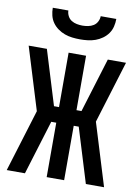

<svg xmlns="http://www.w3.org/2000/svg" viewBox="-96 -954 743 1018"><g transform="rotate(10 275.0 -445.0)"><path d="M537 0H439L349 -293H322V0H228V-293H201L111 0H13L116 -335L13 -670H111L201 -377H228V-670H322V-377H349L439 -670H537L434 -335ZM275 -750Q254 -750 233 -752.5Q212 -755 192.5 -762Q173 -769 155.5 -781.5Q138 -794 126 -811Q114 -828 109 -848.5Q104 -869 104 -890H188Q188 -875 195.5 -860.5Q203 -846 216 -838Q229 -830 244.5 -827Q260 -824 275 -824Q290 -824 305.5 -827Q321 -830 334 -838Q347 -846 354.5 -860.5Q362 -875 362 -890H446Q446 -869 441 -848.5Q436 -828 424 -811Q412 -794 394.5 -781.5Q377 -769 357.5 -762Q338 -755 317 -752.5Q296 -750 275 -750Z"/></g></svg>

Font: Lode Dark
Style: Bold
Weight: 700
Monospace: yes
Designer: Belleve Invis
Foundry: Belleve Invis
Version: Version 29.2.0; ttfautohint (v1.8.3)